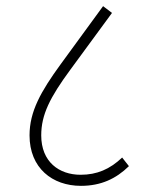

<svg xmlns="http://www.w3.org/2000/svg" viewBox="-20 -650 484 624"><path d="M243 -46C308 -46 357 -69 399 -110L377 -138C337 -100 295 -82 242 -82C172 -82 114 -124 114 -210C114 -277 142 -333 209 -424L344 -608L315 -630L177 -441C113 -353 76 -288 76 -210C76 -104 150 -46 243 -46Z"/></svg>

Font: Noto Sans Devanagari Condensed ExtraLight
Style: Regular
Weight: 200
Width: 3
Designer: Jelle Bosma - Monotype Design Team
Foundry: Monotype Imaging Inc.
Version: Version 2.004